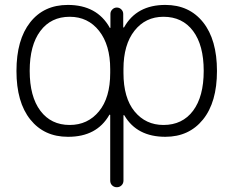

<svg xmlns="http://www.w3.org/2000/svg" viewBox="-20 -576 962 792"><path d="M267.6 -60.5Q341.8 -60.5 388.2 -116.7Q434.6 -172.9 434.6 -275.4V-291Q434.6 -390.6 388.7 -448.7Q342.8 -506.8 267.6 -506.8Q190.4 -506.8 146.5 -448.2Q102.5 -389.6 102.5 -283.7Q102.5 -177.7 146.5 -119.1Q190.4 -60.5 267.6 -60.5ZM654.3 -506.8Q580.1 -506.8 534.7 -449.2Q489.3 -391.6 489.3 -291V-275.4Q489.3 -171.9 535.2 -116.2Q581.1 -60.5 654.3 -60.5Q732.4 -60.5 776.4 -119.1Q820.3 -177.7 820.3 -283.7Q820.3 -389.6 776.4 -448.2Q732.4 -506.8 654.3 -506.8ZM434.6 -101.6Q434.6 -102.5 433.1 -103Q431.6 -103.5 430.7 -101.6Q378.9 -11.7 261.7 -11.7Q260.7 -11.7 259.8 -11.7Q162.1 -11.7 105 -83Q47.9 -154.3 47.9 -283.2Q47.9 -412.1 104.5 -483.9Q161.1 -555.7 259.8 -555.7Q379.9 -555.7 432.6 -461.9Q432.6 -460 434.1 -460.4Q435.5 -460.9 435.5 -462.9V-518.6Q435.5 -529.3 443.4 -537.1Q451.2 -544.9 461.9 -544.9Q472.7 -544.9 480.5 -537.1Q488.3 -529.3 488.3 -518.6V-464.8Q488.3 -462.9 489.7 -462.4Q491.2 -461.9 492.2 -463.9Q543.9 -555.7 662.1 -555.7Q760.7 -555.7 817.9 -483.9Q875 -412.1 875 -283.2Q875 -154.3 817.4 -83Q759.8 -11.7 662.1 -11.7Q544.9 -11.7 493.2 -99.6Q492.2 -101.6 490.7 -101.1Q489.3 -100.6 489.3 -99.6V168.9Q489.3 180.7 481.4 188.5Q473.6 196.3 461.9 196.3Q450.2 196.3 442.4 188.5Q434.6 180.7 434.6 168.9Z"/></svg>

Font: Gen Jyuu Gothic P Light
Style: Regular
Weight: 200
Designer: [Source Han Sans]
Ryoko NISHIZUKA  (kana & ideographs); Paul D. Hunt (Latin, Greek & Cyrillic); Wenlong ZHANG  (bopomofo
Version: Version 1.002.20150607